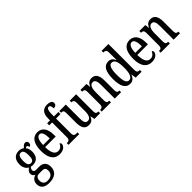

<svg xmlns="http://www.w3.org/2000/svg" viewBox="158 -1960 3388 3388"><g transform="rotate(-45 1852.0 -266.5)"><path d="M186 237C337 237 408 166 408 52C408 -28 366 -93 265 -93H179C148 -93 128 -104 128 -135C128 -164 144 -185 157 -197C168 -193 193 -191 205 -191C313 -191 363 -265 363 -367C363 -427 346 -462 325 -489C334 -497 343 -504 357 -504C371 -504 385 -486 385 -462C418 -462 432 -488 432 -517C432 -546 416 -570 384 -570C344 -570 318 -532 301 -514C276 -533 246 -547 205 -547C96 -547 42 -477 42 -362C42 -293 75 -234 123 -210C88 -186 60 -156 60 -116C60 -72 87 -50 113 -38C58 -26 10 17 10 94C10 185 68 237 186 237ZM203 -239C153 -239 132 -281 132 -364C132 -451 153 -498 203 -498C255 -498 274 -453 274 -365C274 -280 256 -239 203 -239ZM189 188C122 188 90 146 90 88C90 13 131 -8 169 -8H255C302 -8 327 13 327 70C327 136 291 188 189 188Z M675 10C782 10 828 -51 828 -94C828 -113 818 -124 805 -129C786 -85 752 -49 697 -49C621 -49 580 -116 579 -263H843V-305C843 -463 776 -547 666 -547C547 -547 479 -452 479 -264C479 -90 547 10 675 10ZM745 -314H580C583 -429 613 -494 669 -494C724 -494 744 -422 745 -314Z M899 0H1167V-43H1133C1101 -43 1072 -52 1072 -114V-484H1183V-536H1072V-595C1072 -679 1088 -723 1126 -723C1162 -723 1170 -680 1170 -640C1223 -640 1244 -666 1244 -700C1244 -738 1217 -770 1130 -770C1025 -770 974 -704 974 -584V-536H902V-484H974V-114C974 -52 942 -43 912 -43H899Z M1404 10C1459 10 1499 -12 1527 -80H1531L1545 0H1689V-43H1684C1651 -43 1625 -51 1625 -110V-536H1466V-493H1469C1502 -493 1526 -484 1526 -421V-217C1526 -120 1501 -56 1440 -56C1383 -56 1368 -101 1368 -193V-536H1207V-493H1211C1247 -493 1269 -483 1269 -425V-186C1269 -49 1312 10 1404 10Z M1729 0H1959V-43H1954C1919 -43 1895 -51 1895 -110V-319C1895 -402 1916 -481 1982 -481C2035 -481 2053 -428 2053 -343V0H2212V-43H2208C2173 -43 2152 -52 2152 -115V-350C2152 -487 2105 -547 2020 -547C1960 -547 1922 -521 1896 -456H1892L1882 -536H1733V-493H1737C1772 -493 1797 -484 1797 -425V-115C1797 -52 1771 -43 1735 -43H1729Z M2434 10C2498 10 2535 -28 2560 -89H2563L2576 0H2724V-43H2717C2679 -43 2655 -55 2655 -115V-760H2485V-717H2491C2527 -717 2557 -708 2557 -649V-567C2557 -530 2557 -492 2558 -461H2554C2531 -511 2498 -546 2437 -546C2331 -546 2274 -460 2274 -267C2274 -75 2331 10 2434 10ZM2461 -48C2399 -48 2375 -120 2375 -266C2375 -409 2399 -488 2460 -488C2533 -488 2557 -409 2557 -267C2557 -133 2530 -48 2461 -48Z M2975 10C3082 10 3128 -51 3128 -94C3128 -113 3118 -124 3105 -129C3086 -85 3052 -49 2997 -49C2921 -49 2880 -116 2879 -263H3143V-305C3143 -463 3076 -547 2966 -547C2847 -547 2779 -452 2779 -264C2779 -90 2847 10 2975 10ZM3045 -314H2880C2883 -429 2913 -494 2969 -494C3024 -494 3044 -422 3045 -314Z M3199 0H3429V-43H3424C3389 -43 3365 -51 3365 -110V-319C3365 -402 3386 -481 3452 -481C3505 -481 3523 -428 3523 -343V0H3682V-43H3678C3643 -43 3622 -52 3622 -115V-350C3622 -487 3575 -547 3490 -547C3430 -547 3392 -521 3366 -456H3362L3352 -536H3203V-493H3207C3242 -493 3267 -484 3267 -425V-115C3267 -52 3241 -43 3205 -43H3199Z"/></g></svg>

Font: Noto Serif Armenian ExtraCondensed Medium
Style: Regular
Weight: 500
Width: 2
Designer: Monotype Design Team
Foundry: Monotype Imaging Inc.
Version: Version 2.008